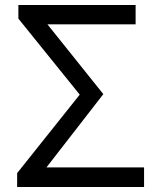

<svg xmlns="http://www.w3.org/2000/svg" viewBox="-20 -753 641 773"><path d="M49 0V-56L301 -372L54 -678V-733H526V-655H171L396 -374L167 -79H560V0Z"/></svg>

Font: Chocolate Classical Sans
Style: Regular
Weight: 400
Designer: 田海東、宇文滿月
Foundry: Moonlit Owen
Version: Version 1.001